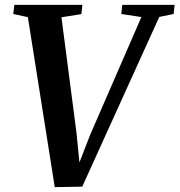

<svg xmlns="http://www.w3.org/2000/svg" viewBox="-20 -763 738 789"><path d="M205 6 94.5 -692.5 34.5 -705.5 39 -743H318.5L314.5 -705L232.5 -692L294 -220L311 -50L288 -48L350.5 -209L561 -693L478.5 -705.5L482.5 -743H697.5L693.5 -705.5L634.5 -693.5L318 4Z"/></svg>

Font: Merriweather 60pt SemiBold
Style: Italic
Weight: 600
Italic angle: -7.8°
Version: Version 2.101